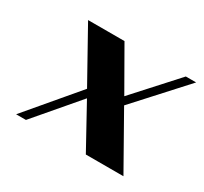

<svg xmlns="http://www.w3.org/2000/svg" viewBox="-97 -559 737 694"><g transform="rotate(30 271.0 -212.5)"><path d="M212 -208 91 -425H243L342 -252L499 -425H542L358 -223L484 0H327L229 -178L77 0H36Z"/></g></svg>

Font: Gamine
Style: Bold Italic
Weight: 700
Designer: Tapiwanashe Sebastian Garikayi
Version: Version 1.000